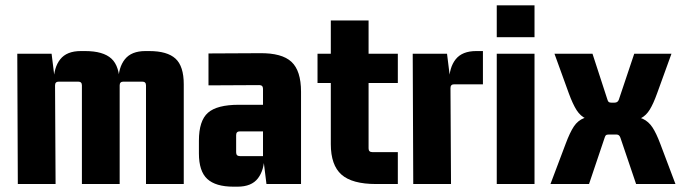

<svg xmlns="http://www.w3.org/2000/svg" viewBox="-20 -692 2561 722"><path d="M284 -500H300Q368 -500 399 -471.5Q430 -443 430 -375V0H288V-371Q288 -385 274 -385H201Q187 -385 187 -371L189 0H47L45 -490H174L187 -385H182Q182 -438 206.5 -469Q231 -500 284 -500ZM527 -500H541Q609 -500 640 -471.5Q671 -443 671 -375V0H529V-371Q529 -385 515 -385H444Q430 -385 430 -371H425V-385Q425 -438 449.5 -469Q474 -500 527 -500Z M873 10H858Q791 10 759.5 -19Q728 -48 728 -115V-163Q728 -238 762 -268Q796 -298 878 -298H985V-198H882Q868 -198 868 -184V-119Q868 -105 882 -105H969V-358Q969 -372 955 -372L764 -371V-491L957 -492Q1040 -493 1076 -459.5Q1112 -426 1112 -347V0H982L969 -105H974Q974 -53 950 -21.5Q926 10 873 10Z M1476 -490V-380H1356L1366 -390V-134Q1366 -120 1380 -120H1476V0H1394Q1304 0 1264 -35.5Q1224 -71 1224 -150V-390L1234 -380H1174V-490H1234L1224 -480V-615H1366V-480L1356 -490Z M1771 -500H1796V-375H1688Q1674 -375 1674 -361L1676 0H1534L1532 -490H1661L1674 -385H1669Q1669 -438 1693.5 -469Q1718 -500 1771 -500Z M1990 0H1848V-490H1990ZM1990 -552H1848V-672H1990Z M2195 0H2050L2107 -151Q2123 -194 2138 -216.5Q2153 -239 2176.5 -248Q2200 -257 2240 -259L2241 -234Q2206 -236 2184.5 -245.5Q2163 -255 2148.5 -277.5Q2134 -300 2119 -341L2065 -490H2208L2264 -318Q2266 -311 2269 -308.5Q2272 -306 2279 -306H2291Q2303 -306 2307 -317L2365 -490H2505L2451 -341Q2437 -302 2423.5 -280Q2410 -258 2391 -248Q2372 -238 2341 -235L2340 -258Q2376 -255 2397.5 -245Q2419 -235 2433.5 -213Q2448 -191 2463 -151L2520 0H2372L2313 -174Q2309 -186 2299 -186H2268Q2261 -186 2258.5 -183.5Q2256 -181 2254 -175Z"/></svg>

Font: Gemunu Libre ExtraLight ExtraBold
Style: Regular
Weight: 800
Version: Version 1.100